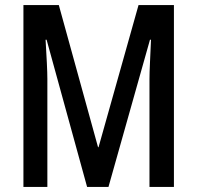

<svg xmlns="http://www.w3.org/2000/svg" viewBox="-20 -734 774 754"><path d="M322 0 163 -578H159Q162 -528 164 -487Q166 -446 166 -424V0H72V-714H211L365 -156H367L524 -714H663V0H567V-423Q567 -448 569 -489Q571 -530 573 -578H569L406 0Z"/></svg>

Font: Noto Sans Telugu ExtraCondensed Medium
Style: Regular
Weight: 500
Width: 2
Designer: Jelle Bosma - Monotype Design Team
Foundry: Monotype Imaging Inc.
Version: Version 2.005; ttfautohint (v1.8.4.7-5d5b)